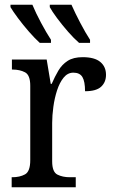

<svg xmlns="http://www.w3.org/2000/svg" viewBox="-20 -786 479 806"><path d="M29 0V-42H32Q63 -42 85 -54Q107 -66 107 -114V-426Q107 -471 85 -482.5Q63 -494 33 -494H30V-536H176L193 -434H197Q210 -464 225 -489.5Q240 -515 264 -530.5Q288 -546 327 -546Q377 -546 401 -526Q425 -506 425 -472Q425 -441 404.5 -422Q384 -403 337 -403Q337 -444 326 -462.5Q315 -481 288 -481Q264 -481 247 -460Q230 -439 219.5 -406.5Q209 -374 204 -337.5Q199 -301 199 -270V-109Q199 -64 221 -53Q243 -42 273 -42H298V0ZM312 -606Q291 -624 266 -652.5Q241 -681 219.5 -710Q198 -739 189 -756V-766H280Q295 -732 317 -690Q339 -648 358 -619V-606ZM147 -606Q127 -624 102 -652.5Q77 -681 55.5 -710Q34 -739 24 -756V-766H116Q130 -732 152.5 -690Q175 -648 194 -619V-606Z"/></svg>

Font: Noto Serif SemiCondensed
Style: Regular
Weight: 400
Width: 4
Designer: Monotype Design Team
Foundry: Monotype Imaging Inc.
Version: Version 2.013